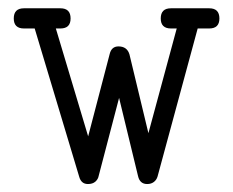

<svg xmlns="http://www.w3.org/2000/svg" viewBox="-20 -451 571 470"><path d="M127.9 -430.7H38.6C22 -430.7 13.7 -422.4 13.7 -405.8C13.7 -389.5 22 -381.3 38.6 -381.3H64.9L173.8 -18.6C177.1 -6.5 184.2 -0.5 195.3 -0.5C202.8 -0.5 208.8 -2.4 213.4 -6.3C217.9 -10.3 220.7 -15.1 221.7 -21L271.5 -211.4L317.9 -20C320.8 -7 328.3 -0.5 340.3 -0.5C346.8 -0.5 352.3 -2.2 356.7 -5.6C361.1 -9 364.1 -13.5 365.7 -19L463.9 -381.3H492.2C508.8 -381.3 517.1 -389.5 517.1 -405.8C517.1 -422.4 508.8 -430.7 492.2 -430.7H398.4C381.8 -430.7 373.5 -422.4 373.5 -405.8C373.5 -389.5 381.8 -381.3 398.4 -381.3H412.6L343.3 -125L296.9 -317.9C293 -330.9 284 -337.4 270 -337.4C258.6 -337.4 251.5 -331.2 248.5 -318.8L195.8 -117.2L116.7 -381.3H127.9C144.5 -381.3 152.8 -389.5 152.8 -405.8C152.8 -422.4 144.5 -430.7 127.9 -430.7Z"/></svg>

Font: Nathan
Style: Regular
Weight: 400
Designer: Peter Wiegel
Foundry: Peter Wiegel
Version: Version 1.001 2009